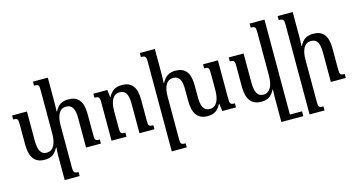

<svg xmlns="http://www.w3.org/2000/svg" viewBox="-99 -1196 3510 1885"><g transform="rotate(-15 1655.5 -253.0)"><path d="M746 -105V-314C746 -444 697 -502 600 -502C535 -502 495 -480 463 -417H458C459 -442 461 -467 461 -493V-760H310V-719C356 -719 361 -712 361 -657V-217C361 -127 334 -51 261 -51C198 -51 177 -107 177 -199V-492H26V-451C71 -451 76 -444 76 -387V-183C76 -48 128 11 223 11C289 11 328 -13 360 -76H366C363 -52 361 -29 361 -4V254H513V213C471 213 461 206 461 151V-275C461 -370 488 -439 561 -439C625 -439 646 -385 646 -299V0H797V-41C751 -41 746 -48 746 -105Z M1341 -41C1295 -41 1290 -48 1290 -105V-314C1290 -444 1241 -502 1144 -502C1079 -502 1040 -480 1006 -416H1003L994 -492H852V-451C896 -451 905 -443 905 -389V0H1057V-41C1011 -41 1005 -48 1005 -103V-275C1005 -369 1032 -439 1105 -439C1169 -439 1189 -387 1189 -299V0H1341Z M2118 -104V-492H1967V-451C2011 -451 2018 -444 2018 -386V-217C2018 -127 1992 -51 1919 -51C1855 -51 1834 -105 1834 -199V-314C1834 -444 1785 -502 1688 -502C1623 -502 1582 -474 1550 -415H1546C1547 -439 1549 -466 1549 -491V-760H1396V-719C1440 -719 1449 -711 1449 -657V254H1601V213C1555 213 1549 206 1549 151V-275C1549 -370 1576 -439 1649 -439C1713 -439 1733 -387 1733 -299V-183C1733 -48 1785 11 1880 11C1946 11 1985 -13 2017 -76H2021L2031 0H2170V-41C2127 -41 2118 -48 2118 -104Z M2425 11C2491 11 2530 -13 2562 -76H2566C2565 -52 2563 -28 2563 -4V254H2786V205H2663V-760H2512V-719C2556 -719 2563 -712 2563 -654V-217C2563 -127 2536 -51 2463 -51C2400 -51 2379 -107 2379 -199V-492H2228V-451C2273 -451 2278 -444 2278 -387V-183C2278 -48 2330 11 2425 11Z M3286 -41C3240 -41 3235 -48 3235 -105V-314C3235 -444 3186 -502 3089 -502C3024 -502 2984 -480 2951 -415H2947C2948 -441 2950 -466 2950 -492V-760H2797V-719C2841 -719 2850 -711 2850 -657V254H3002V213C2956 213 2950 206 2950 151V-275C2950 -370 2977 -439 3050 -439C3114 -439 3134 -387 3134 -299V0H3286Z"/></g></svg>

Font: Noto Serif Armenian SemiCondensed Medium
Style: Regular
Weight: 500
Width: 4
Designer: Monotype Design Team
Foundry: Monotype Imaging Inc.
Version: Version 2.008